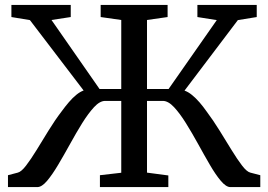

<svg xmlns="http://www.w3.org/2000/svg" viewBox="-20 -763 1094 783"><path d="M12.5 0V-48.5L52.5 -59Q67 -62.5 86.5 -88Q106 -113.5 129.2 -151.2Q152.5 -189 178.2 -231Q204 -273 231.5 -309Q246 -329 260.8 -346.2Q275.5 -363.5 290.8 -376Q306 -388.5 321 -394L102 -681L26.5 -693.5V-743H268.5V-693.5L190 -681.5L386 -400H474.5V-681.5L390.5 -693.5V-743H663.5V-693.5L579.5 -681.5V-400H667.5L864 -681L785 -693.5V-743H1027V-693.5L950 -681L732.5 -393.5Q748 -388 763.2 -375.5Q778.5 -363 793.5 -345.8Q808.5 -328.5 822.5 -308.5Q849.5 -272.5 875.5 -230.5Q901.5 -188.5 924.5 -151Q947.5 -113.5 967 -88Q986.5 -62.5 1001 -59L1041.5 -48.5V0H919.5Q902 0 880.5 -25.5Q859 -51 835.8 -91Q812.5 -131 787.8 -176Q763 -221 738.2 -260.8Q713.5 -300.5 689.8 -326Q666 -351.5 644 -351.5H579.5V-59L666.5 -47.5V0H387.5V-48.5L474.5 -58.5V-351.5H409Q387 -351.5 363.5 -326Q340 -300.5 315.2 -260.8Q290.5 -221 265.8 -176Q241 -131 217.2 -91Q193.5 -51 172 -25.5Q150.5 0 132 0Z"/></svg>

Font: Merriweather 24pt
Style: Regular
Weight: 400
Designer: Eben Sorkin
Foundry: Eben Sorkin
Version: Version 2.100